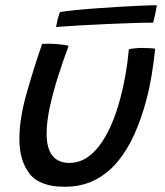

<svg xmlns="http://www.w3.org/2000/svg" viewBox="-20 -688 629 733"><path d="M472 -500Q479.5 -502 494.5 -503.5Q509.5 -505 523.5 -505Q535.5 -505 550 -504.2Q564.5 -503.5 572.5 -502Q567.5 -453.5 559.2 -402.8Q551 -352 538 -303.5Q520 -236.5 493.8 -177Q467.5 -117.5 430.2 -72.2Q393 -27 342.8 -1Q292.5 25 227 25Q131 25 92.5 -25.2Q54 -75.5 54 -157Q54 -234 80.8 -329Q107.5 -424 141 -520.5Q150.5 -521 163.8 -521Q177 -521 188.5 -520.5Q203.5 -519.5 218.2 -517.5Q233 -515.5 242 -513Q221 -457 201.8 -396.5Q182.5 -336 170.2 -279.5Q158 -223 158 -178Q158 -66 245.5 -66Q308 -66 357.5 -129.5Q407 -193 438.5 -309.5Q450.5 -354 459 -401.8Q467.5 -449.5 472 -500ZM564.5 -601.5Q532.5 -601.5 486.2 -600Q440 -598.5 387.8 -596.2Q335.5 -594 285 -591Q234.5 -588 194 -585Q196.5 -599 200.2 -614.2Q204 -629.5 209 -642Q227 -645 262.2 -648.8Q297.5 -652.5 341.8 -655.8Q386 -659 431.5 -661.8Q477 -664.5 516 -666.2Q555 -668 579 -668Q578 -661 574 -641.5Q570 -622 564.5 -601.5Z"/></svg>

Font: Grandstander
Style: Italic
Weight: 400
Italic angle: -15°
Designer: Tyler Finck
Foundry: Etcetera Type Co
Version: Version 1.200; ttfautohint (v1.8.3)